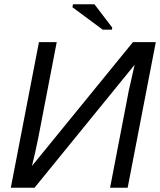

<svg xmlns="http://www.w3.org/2000/svg" viewBox="-20 -887 756 907"><path d="M31 0 164 -688H248L161 -237Q147 -167 131 -103L608 -688H716L583 0H500L588 -457L616 -581L143 0ZM465 -747 322 -853 325 -867H426L510 -757L509 -747Z"/></svg>

Font: Libra Sans Modern
Style: Italic
Weight: 400
Italic angle: -12°
Foundry: Stefan Peev, Context Ltd
Version: Version 1.000